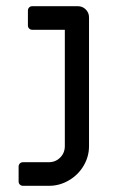

<svg xmlns="http://www.w3.org/2000/svg" viewBox="-20 -599 382 619"><path d="M40 -14V-62Q40 -68 44 -72Q48 -76 54 -76H137Q159 -76 174 -91Q189 -106 189 -128V-503H84Q78 -503 74 -507Q70 -511 70 -517V-565Q70 -571 74 -575Q78 -579 84 -579H231Q246 -579 256.5 -568.5Q267 -558 267 -543V-128Q267 -94 249.5 -64.5Q232 -35 202 -17.5Q172 0 139 0H54Q48 0 44 -4Q40 -8 40 -14Z"/></svg>

Font: Miriam Libre
Style: Regular
Weight: 400
Designer: Michal Sahar
Foundry: Hagilda
Version: Version 1.001